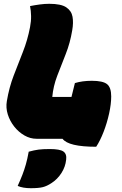

<svg xmlns="http://www.w3.org/2000/svg" viewBox="-20 -730 640 1010"><path d="M172 0Q139 0 108.5 -17.5Q78 -35 55 -64Q32 -93 21 -128Q10 -163 16 -198Q28 -270 52 -332.5Q76 -395 100.5 -457Q125 -519 138 -587Q144 -618 143.5 -646Q143 -674 138 -698Q163 -703 189 -706.5Q215 -710 239 -710Q301 -710 328.5 -691.5Q356 -673 361.5 -642Q367 -611 360 -571Q349 -504 325.5 -445Q302 -386 281 -331Q260 -276 255 -220H356Q364 -254 374 -293Q413 -305 463 -305Q521 -305 543 -287.5Q565 -270 565 -223Q565 -183 554 -133Q543 -83 525 -36.5Q507 10 486 42Q340 42 309 0ZM131 68Q160 60 182.5 57Q205 54 242 54Q295 54 313.5 67Q332 80 328 110Q324 148 303 180.5Q282 213 251 233Q227 249 205 254.5Q183 260 142 260Q100 260 73 248Q88 215 98 189Q108 163 116 135Q124 107 131 68Z"/></svg>

Font: Recursive Mn Csl St XBk
Style: Italic
Weight: 1000
Italic angle: -15°
Monospace: yes
Version: Version 1.079;hotconv 1.0.112;makeotfexe 2.5.65598; ttfautoh